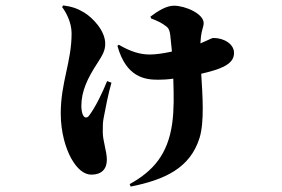

<svg xmlns="http://www.w3.org/2000/svg" viewBox="-20 -606 1040 708"><path d="M209 -580C222 -563 244 -525 244 -483C244 -378 204 -302 204 -188C204 -116 223 -58 242 -23C264 17 290 38 317 38C355 38 374 17 374 -17C374 -48 359 -87 359 -118C359 -144 359 -154 362 -170C370 -211 378 -256 391 -301L375 -307C358 -265 333 -212 308 -179C301 -170 292 -171 287 -180C281 -190 280 -208 280 -215C280 -270 303 -318 339 -373C359 -404 368 -420 368 -445C368 -494 320 -542 290 -560C267 -574 245 -582 213 -586ZM537 -538C561 -529 576 -522 594 -508C602 -502 606 -493 608 -475L614 -416C583 -409 554 -405 532 -405C496 -405 461 -416 418 -441L413 -437C445 -321 514 -312 563 -312C580 -312 599 -313 619 -316C621 -254 622 -202 615 -151C599 -37 545 25 458 73L462 82C586 57 681 15 716 -98C734 -157 727 -253 722 -334C757 -342 786 -351 802 -359C834 -374 843 -392 843 -411C843 -443 807 -466 767 -466C764 -466 758 -464 735 -453L719 -446L721 -471C724 -497 731 -507 731 -521C731 -555 664 -585 621 -585C595 -585 564 -567 535 -545Z"/></svg>

Font: Noto Serif CJK HK Black
Style: Regular
Weight: 900
Designer: Ryoko NISHIZUKA 西塚涼子 (kana & ideographs); Frank Grießhammer (Latin, Greek & Cyrillic); Wenlong ZHANG 张文龙 (bopomofo); San
Foundry: Adobe
Version: Version 2.001;hotconv 1.1.0;makeotfexe 2.6.0